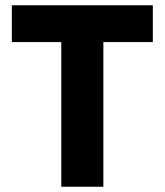

<svg xmlns="http://www.w3.org/2000/svg" viewBox="-20 -710 626 730"><path d="M25 -550V-690H561V-550H373V0H213V-550Z"/></svg>

Font: Radio Canada
Style: Regular
Weight: 400
Designer: Charles Daoud, Etienne Aubert Bonn, Alexandre Saumier Demers, Jacques Le Bailly
Foundry: Radio-Canada
Version: Version 2.104;gftools[0.9.28.dev5+ged2979d]